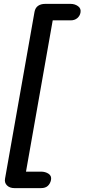

<svg xmlns="http://www.w3.org/2000/svg" viewBox="-20 -670 437 990"><path d="M258 -600 107 255Q104 272 92 286Q80 300 55 300Q30 300 16 286Q2 272 6 251L158 -609Q162 -630 176.5 -640Q191 -650 213 -650Q233 -650 248 -640Q263 -630 258 -600ZM53 300 65 215H191Q214 215 230.5 226Q247 237 243 258Q239 277 226.5 288.5Q214 300 191 300ZM201 -565 211 -650H344Q366 -650 382.5 -638Q399 -626 395 -605Q392 -588 378.5 -576.5Q365 -565 344 -565Z"/></svg>

Font: Edu QLD Beginners
Style: Regular
Weight: 400
Designer: Tina and Corey Anderson
Foundry: Google for Education
Version: Version 1.001